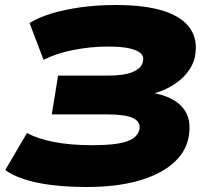

<svg xmlns="http://www.w3.org/2000/svg" viewBox="-20 -736 844 767"><path d="M327 11Q250 11 185.5 3Q121 -5 73.5 -21Q26 -37 1 -57L88 -205Q128 -182 194.5 -169Q261 -156 347 -156Q411 -156 451 -162.5Q491 -169 511.5 -183Q532 -197 537 -219Q543 -249 512 -264Q481 -279 409 -279H187L212 -434H413Q477 -434 511.5 -449Q546 -464 551 -490Q556 -510 542 -523Q528 -536 496 -543Q464 -550 412 -550Q342 -550 273.5 -536.5Q205 -523 154 -497L98 -644Q133 -666 185.5 -682Q238 -698 303.5 -707Q369 -716 442 -716Q560 -716 634.5 -692Q709 -668 740.5 -621Q772 -574 758 -506Q751 -476 728.5 -446.5Q706 -417 669 -394.5Q632 -372 582 -359L584 -366Q671 -352 710 -306Q749 -260 732 -181Q719 -123 666.5 -79.5Q614 -36 528 -12.5Q442 11 327 11Z"/></svg>

Font: Nunito Sans 10pt Expanded Black
Style: Italic
Weight: 900
Width: 7
Italic angle: -9°
Designer: Vernon Adams
Foundry: Vernon Adams
Version: Version 3.101;gftools[0.9.27]